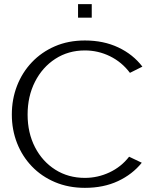

<svg xmlns="http://www.w3.org/2000/svg" viewBox="-20 -900 743 925"><path d="M389 5Q310 5 245 -22.5Q180 -50 133.5 -98.5Q87 -147 62 -211Q37 -275 37 -348Q37 -422 62 -486.5Q87 -551 133.5 -600Q180 -649 244.5 -677Q309 -705 389 -705Q479 -705 550 -671.5Q621 -638 666 -579L606 -549Q567 -601 510 -629Q453 -657 389 -657Q309 -657 246.5 -616.5Q184 -576 148.5 -506Q113 -436 113 -348Q113 -260 148.5 -191Q184 -122 246.5 -82.5Q309 -43 389 -43Q451 -43 507.5 -69.5Q564 -96 602 -145L663 -116Q618 -60 548.5 -27.5Q479 5 389 5ZM356 -815V-880H422V-815Z"/></svg>

Font: Panamera
Style: Regular
Weight: 400
Designer: Bastien Sozeau
Foundry: NBR — Bastien Sozeau
Version: Version 3.002; ttfautohint (v1.8.4.7-5d5b);gftools[0.9.33]